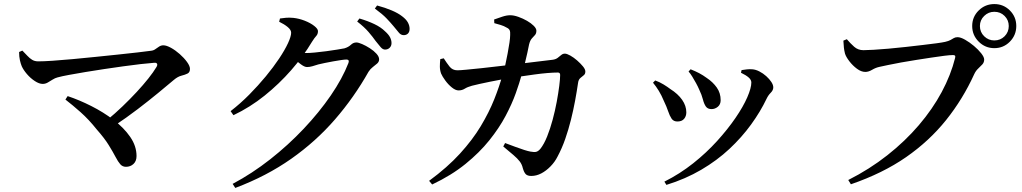

<svg xmlns="http://www.w3.org/2000/svg" viewBox="-20 -858 5030 945"><path d="M507 -267Q546 -299 583 -334.5Q620 -370 652.5 -405Q685 -440 710 -471.5Q735 -503 750 -528Q756 -538 753 -544Q750 -550 739 -549Q712 -547 672 -542.5Q632 -538 586 -531.5Q540 -525 492.5 -518Q445 -511 400.5 -503.5Q356 -496 320.5 -489.5Q285 -483 263 -477Q251 -474 238.5 -466Q226 -458 214.5 -451.5Q203 -445 190 -445Q173 -445 151.5 -459Q130 -473 112.5 -493.5Q95 -514 87 -532Q82 -544 78 -561.5Q74 -579 74 -602L90 -609Q103 -596 114.5 -583.5Q126 -571 138.5 -563.5Q151 -556 168 -556Q195 -556 239 -559Q283 -562 337.5 -567Q392 -572 450 -578Q508 -584 561.5 -589.5Q615 -595 657.5 -600Q700 -605 722 -608Q735 -609 744.5 -616Q754 -623 763.5 -629Q773 -635 784 -635Q799 -635 821 -623Q843 -611 864.5 -592Q886 -573 900.5 -553Q915 -533 915 -519Q915 -502 903 -496Q891 -490 873 -485.5Q855 -481 836 -465Q804 -438 758.5 -400.5Q713 -363 658 -321Q603 -279 540 -237ZM600 -37Q583 -37 572 -49.5Q561 -62 548.5 -86Q536 -110 515 -144Q494 -178 456 -221Q417 -270 377 -305.5Q337 -341 302 -368L313 -385Q370 -366 429.5 -336Q489 -306 539.5 -267.5Q590 -229 621 -184Q652 -139 652 -90Q652 -65 637 -51Q622 -37 600 -37Z M1875 -614Q1864 -614 1853.5 -626Q1843 -638 1829 -656Q1815 -676 1794 -700.5Q1773 -725 1738 -752L1749 -767Q1790 -755 1822.5 -739.5Q1855 -724 1875 -704Q1893 -688 1900 -674Q1907 -660 1907 -646Q1907 -632 1898 -623Q1889 -614 1875 -614ZM1125 47Q1221 -4 1310 -74Q1399 -144 1475 -224.5Q1551 -305 1608 -388Q1665 -471 1695 -548Q1701 -565 1685 -565Q1677 -565 1659.5 -562.5Q1642 -560 1620 -556Q1598 -552 1578.5 -548Q1559 -544 1547 -541Q1531 -536 1517.5 -532Q1504 -528 1491 -528Q1479 -528 1461.5 -541Q1444 -554 1424 -570L1441 -601Q1457 -599 1468 -598Q1479 -597 1489 -597Q1503 -597 1530 -599.5Q1557 -602 1586.5 -606Q1616 -610 1640.5 -614Q1665 -618 1675 -620Q1695 -626 1707 -637.5Q1719 -649 1734 -649Q1744 -649 1762.5 -641Q1781 -633 1800.5 -620.5Q1820 -608 1833 -593.5Q1846 -579 1846 -566Q1846 -554 1836.5 -545.5Q1827 -537 1815 -528Q1803 -519 1794 -505Q1723 -379 1629 -270.5Q1535 -162 1413.5 -76.5Q1292 9 1138 67ZM1115 -311Q1163 -348 1207 -392.5Q1251 -437 1288.5 -482.5Q1326 -528 1354 -570Q1382 -612 1397.5 -645.5Q1413 -679 1413 -697Q1413 -711 1396 -725Q1379 -739 1354 -751L1358 -767Q1372 -769 1387.5 -770.5Q1403 -772 1424 -770Q1452 -767 1480 -756Q1508 -745 1526.5 -730.5Q1545 -716 1545 -705Q1545 -690 1536.5 -681Q1528 -672 1516 -653Q1473 -581 1413.5 -513Q1354 -445 1282.5 -387.5Q1211 -330 1129 -291ZM1967 -685Q1953 -685 1943 -697.5Q1933 -710 1917 -729Q1902 -747 1882.5 -767.5Q1863 -788 1825 -816L1836 -831Q1877 -820 1908.5 -806.5Q1940 -793 1959 -778Q1979 -763 1987.5 -747.5Q1996 -732 1996 -716Q1996 -701 1988 -693Q1980 -685 1967 -685Z M2595 8Q2576 8 2567.5 -1Q2559 -10 2553 -31Q2549 -49 2538 -63.5Q2527 -78 2507 -95Q2487 -112 2457 -137L2466 -154Q2493 -144 2517 -135Q2541 -126 2560 -120Q2579 -114 2590 -112Q2610 -108 2620 -111Q2630 -114 2640 -126Q2658 -149 2673 -186.5Q2688 -224 2700 -268.5Q2712 -313 2720 -356Q2728 -399 2732.5 -434.5Q2737 -470 2737 -489Q2737 -501 2726 -501Q2704 -501 2674 -498.5Q2644 -496 2611.5 -491.5Q2579 -487 2548.5 -482.5Q2518 -478 2493 -474Q2474 -471 2447.5 -466.5Q2421 -462 2393 -456Q2365 -450 2341 -445Q2317 -440 2303 -436Q2281 -430 2267.5 -421.5Q2254 -413 2237 -413Q2222 -413 2204 -427.5Q2186 -442 2171.5 -462Q2157 -482 2151 -496Q2145 -513 2145 -530.5Q2145 -548 2147 -567L2164 -571Q2178 -549 2192.5 -530.5Q2207 -512 2231 -512Q2244 -512 2275.5 -515Q2307 -518 2350.5 -522.5Q2394 -527 2442.5 -533Q2491 -539 2539.5 -544.5Q2588 -550 2630.5 -555.5Q2673 -561 2701 -564Q2715 -566 2724.5 -573Q2734 -580 2742 -587Q2750 -594 2760 -594Q2770 -594 2787 -584.5Q2804 -575 2820.5 -560.5Q2837 -546 2849 -531.5Q2861 -517 2861 -506Q2861 -494 2853.5 -488Q2846 -482 2836.5 -474Q2827 -466 2825 -449Q2819 -408 2810.5 -362Q2802 -316 2790 -268Q2778 -220 2762 -174Q2746 -128 2724 -87Q2711 -61 2689.5 -39Q2668 -17 2644 -4.5Q2620 8 2595 8ZM2092 32Q2182 -34 2244 -102Q2306 -170 2346.5 -237.5Q2387 -305 2412.5 -369Q2438 -433 2454 -491Q2461 -511 2467 -538.5Q2473 -566 2478.5 -595Q2484 -624 2487.5 -648Q2491 -672 2491 -686Q2492 -701 2488.5 -709Q2485 -717 2474 -722Q2461 -730 2444.5 -735Q2428 -740 2413 -744L2412 -762Q2429 -768 2451 -775.5Q2473 -783 2491 -783Q2509 -783 2531.5 -775Q2554 -767 2574 -755.5Q2594 -744 2607 -731Q2620 -718 2620 -707Q2620 -693 2613 -685.5Q2606 -678 2597.5 -668.5Q2589 -659 2584 -639Q2581 -623 2575.5 -598Q2570 -573 2563 -544.5Q2556 -516 2547 -488Q2537 -451 2518.5 -399Q2500 -347 2468.5 -287.5Q2437 -228 2388.5 -167.5Q2340 -107 2271 -51Q2202 5 2107 50Z M3250 36Q3326 -2 3391.5 -54Q3457 -106 3509.5 -164Q3562 -222 3600 -277.5Q3638 -333 3658 -379Q3678 -425 3678 -452Q3678 -465 3665 -476.5Q3652 -488 3627 -500L3630 -513Q3641 -515 3655.5 -516.5Q3670 -518 3682 -517Q3699 -516 3717.5 -506.5Q3736 -497 3751.5 -483Q3767 -469 3776.5 -454.5Q3786 -440 3786 -428Q3786 -414 3773.5 -401.5Q3761 -389 3753 -372Q3723 -309 3677 -245.5Q3631 -182 3570 -125Q3509 -68 3431.5 -22.5Q3354 23 3260 52ZM3314 -260Q3295 -260 3285.5 -274Q3276 -288 3268.5 -310.5Q3261 -333 3248 -360Q3236 -389 3222.5 -411Q3209 -433 3194 -451L3205 -462Q3227 -454 3246.5 -442Q3266 -430 3279 -420Q3317 -396 3337.5 -366.5Q3358 -337 3358 -305Q3358 -286 3347 -273Q3336 -260 3314 -260ZM3482 -321Q3463 -321 3454 -334Q3445 -347 3439.5 -369Q3434 -391 3421 -418Q3415 -432 3406 -448.5Q3397 -465 3387.5 -480.5Q3378 -496 3369 -506L3379 -517Q3402 -508 3421 -498Q3440 -488 3459 -474Q3489 -454 3508 -427Q3527 -400 3527 -365Q3527 -344 3513 -332.5Q3499 -321 3482 -321Z M4155 28Q4260 -25 4347.5 -94Q4435 -163 4502.5 -242Q4570 -321 4615 -405Q4660 -489 4681 -573Q4683 -582 4680 -584.5Q4677 -587 4670 -587Q4656 -587 4628 -583.5Q4600 -580 4564 -574.5Q4528 -569 4489.5 -563Q4451 -557 4415 -550.5Q4379 -544 4351 -538Q4323 -532 4309 -529Q4290 -525 4272.5 -514.5Q4255 -504 4239 -504Q4219 -504 4198 -519.5Q4177 -535 4160.5 -556.5Q4144 -578 4139 -594Q4135 -610 4133.5 -624Q4132 -638 4131 -658L4148 -665Q4165 -645 4184 -628Q4203 -611 4230 -611Q4248 -611 4280.5 -613Q4313 -615 4354 -618.5Q4395 -622 4438.5 -627Q4482 -632 4521 -636.5Q4560 -641 4589.5 -645Q4619 -649 4632 -652Q4649 -656 4658 -661Q4667 -666 4674.5 -670.5Q4682 -675 4693 -675Q4708 -675 4730 -662.5Q4752 -650 4773.5 -632Q4795 -614 4809.5 -595.5Q4824 -577 4824 -565Q4824 -551 4815 -541Q4806 -531 4794.5 -520.5Q4783 -510 4775 -493Q4719 -370 4636.5 -267Q4554 -164 4439.5 -84.5Q4325 -5 4168 49ZM4874 -621Q4829 -621 4797 -653Q4765 -685 4765 -730Q4765 -775 4797 -806.5Q4829 -838 4874 -838Q4919 -838 4950.5 -806.5Q4982 -775 4982 -730Q4982 -685 4950.5 -653Q4919 -621 4874 -621ZM4874 -659Q4904 -659 4924.5 -679.5Q4945 -700 4945 -730Q4945 -759 4924.5 -779.5Q4904 -800 4874 -800Q4845 -800 4824 -779.5Q4803 -759 4803 -730Q4803 -700 4824 -679.5Q4845 -659 4874 -659Z"/></svg>

Font: Noto Serif TC SemiBold
Style: Regular
Weight: 600
Version: Version 2.002-H1;hotconv 1.1.0;makeotfexe 2.6.0